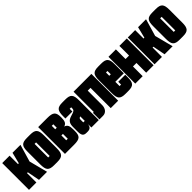

<svg xmlns="http://www.w3.org/2000/svg" viewBox="258 -1675 2797 2797"><g transform="rotate(-45 1657.0 -276.0)"><path d="M0 0H152V-193H169L206 0H372L298 -286L376 -552H212L169 -379H152V-552H0Z M715 -406C715 -524 686 -557 579 -557H514C406 -557 378 -524 378 -406V-146C378 -29 406 5 514 5H579C686 5 715 -29 715 -146ZM531 -416H562V-136H531Z M741 0H929C1048 0 1079 -30 1079 -134V-168C1079 -240 1064 -275 1015 -289C1064 -304 1079 -339 1079 -412V-418C1079 -522 1048 -552 929 -552H741ZM926 -354H894V-425H926ZM926 -227V-127H894V-227Z M1101 -102C1101 -26 1119 5 1180 5H1204C1258 5 1277 -21 1285 -67V0H1438V-406C1438 -524 1409 -557 1302 -557H1245C1138 -557 1110 -524 1110 -406V-360H1254V-416H1285V-399C1285 -356 1271 -348 1193 -325C1117 -303 1101 -258 1101 -192ZM1285 -136H1254V-186C1254 -213 1258 -221 1285 -229Z M1627 -417H1684V0H1837V-552H1470V-135H1452V0H1525C1590 0 1627 -55 1627 -120Z M2033 -136H2002V-224H2177V-406C2177 -524 2149 -557 2042 -557H1985C1877 -557 1849 -524 1849 -406V-146C1849 -29 1877 5 1985 5H2042C2149 5 2177 -29 2177 -146V-194H2033ZM2033 -348H2002V-416H2033Z M2342 -200H2414V0H2567V-552H2414V-353H2342V-552H2189V0H2342Z M2587 0H2739V-193H2756L2793 0H2959L2885 -286L2963 -552H2799L2756 -379H2739V-552H2587Z M3302 -406C3302 -524 3273 -557 3166 -557H3101C2993 -557 2965 -524 2965 -406V-146C2965 -29 2993 5 3101 5H3166C3273 5 3302 -29 3302 -146ZM3118 -416H3149V-136H3118Z"/></g></svg>

Font: Queering Heavy
Style: Bold
Weight: 900
Designer: Adam Naccarato
Foundry: adamnac
Version: Version 2.000;hotconv 1.0.109;makeotfexe 2.5.65596